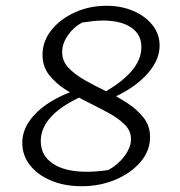

<svg xmlns="http://www.w3.org/2000/svg" viewBox="-20 -635 623 664"><path d="M262 9Q203 9 156.5 -10.5Q110 -30 83.5 -64Q57 -98 57 -141Q57 -199 109.5 -248.5Q162 -298 256 -328L268 -304Q121 -239 121 -147Q121 -97 163 -69Q205 -41 280 -41Q297 -41 316 -42.5Q335 -44 355 -47Q390 -67 411.5 -96.5Q433 -126 433 -154Q433 -183 410.5 -205Q388 -227 353.5 -245.5Q319 -264 280 -283.5Q241 -303 206 -325.5Q171 -348 149 -377Q127 -406 127 -446Q127 -492 157.5 -530.5Q188 -569 238.5 -592Q289 -615 348 -615Q400 -615 441.5 -597Q483 -579 507.5 -548Q532 -517 532 -477Q532 -422 480.5 -370Q429 -318 341 -285L330 -310Q398 -347 433.5 -387.5Q469 -428 469 -472Q469 -516 433.5 -540Q398 -564 335 -564Q320 -564 302 -562Q284 -560 264 -557Q234 -541 214.5 -512.5Q195 -484 195 -455Q195 -424 216.5 -401Q238 -378 273 -358Q308 -338 347 -319.5Q386 -301 420.5 -278.5Q455 -256 477 -227.5Q499 -199 499 -161Q499 -114 466.5 -75.5Q434 -37 380 -14Q326 9 262 9Z"/></svg>

Font: Piazzolla Thin Light
Style: Italic
Weight: 300
Italic angle: -11.3°
Version: Version 2.005